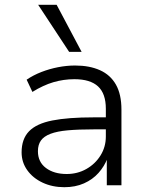

<svg xmlns="http://www.w3.org/2000/svg" viewBox="-20 -772 615 800"><path d="M248 8Q198 8 157.5 -11Q117 -30 93.5 -63Q70 -96 70 -137Q70 -193 101 -225Q132 -257 198 -270Q264 -283 369 -283H434V-233H371Q307 -233 262.5 -229Q218 -225 190.5 -214.5Q163 -204 150.5 -186.5Q138 -169 138 -142Q138 -97 171.5 -72Q205 -47 258 -47Q303 -47 340 -68Q377 -89 399 -124.5Q421 -160 421 -203V-319Q421 -382 388.5 -412Q356 -442 290 -442Q245 -442 202.5 -429.5Q160 -417 115 -389L91 -440Q119 -459 152.5 -472Q186 -485 222 -492Q258 -499 293 -499Q353 -499 396.5 -479.5Q440 -460 463 -419.5Q486 -379 486 -315V0H425V-113H428Q415 -79 390.5 -51.5Q366 -24 330 -8Q294 8 248 8ZM268 -556 139 -752H216L320 -556Z"/></svg>

Font: Nunito Sans 9pt Light
Style: Regular
Weight: 300
Version: Version 3.101;gftools[0.9.27]